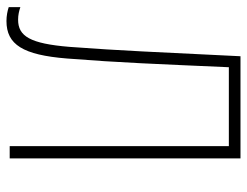

<svg xmlns="http://www.w3.org/2000/svg" viewBox="-105 -649 764 594"><g transform="rotate(90 277.0 -352.0)"><path d="M45 10C118 10 150 -41 161 -177C174 -342 178 -453 188 -678H432V0H470V-714H154C141 -451 137 -345 125 -185C115 -63 92 -26 41 -26C26 -26 14 -29 2 -33V3C14 7 29 10 45 10Z"/></g></svg>

Font: Noto Sans Condensed ExtraLight
Style: Regular
Weight: 200
Width: 3
Designer: Monotype Design Team
Foundry: Monotype Imaging Inc.
Version: Version 2.013